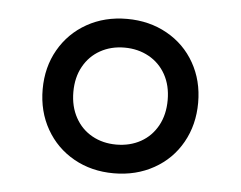

<svg xmlns="http://www.w3.org/2000/svg" viewBox="-36 -791 544 433"><g transform="rotate(5 236.0 -574.0)"><path d="M59.5 -574.5Q59.5 -624.5 82.2 -664.2Q105 -704 145 -726.5Q185 -749 235.5 -749Q286 -749 326.2 -726.5Q366.5 -704 389 -664.2Q411.5 -624.5 411.5 -574.5Q411.5 -524.5 389 -484.5Q366.5 -444.5 326.2 -422Q286 -399.5 235.5 -399.5Q185 -399.5 145 -422Q105 -444.5 82.2 -484.5Q59.5 -524.5 59.5 -574.5ZM342.5 -574.5Q342.5 -607.5 328.8 -632.2Q315 -657 290.5 -670.5Q266 -684 235.5 -684Q205 -684 180.8 -670.5Q156.5 -657 142.8 -632.2Q129 -607.5 129 -574.5Q129 -541.5 142.8 -516.5Q156.5 -491.5 180.8 -478Q205 -464.5 235.5 -464.5Q266.5 -464.5 290.8 -478Q315 -491.5 328.8 -516.5Q342.5 -541.5 342.5 -574.5Z"/></g></svg>

Font: Encode Sans Semi Condensed Medium
Style: Regular
Weight: 500
Width: 4
Designer: Multiple Designers
Foundry: Impallari Type
Version: Version 2.000